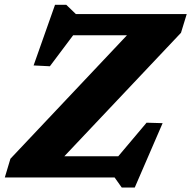

<svg xmlns="http://www.w3.org/2000/svg" viewBox="-26 -758 817 820"><path d="M771.5 -698 747 -618 209 -48.5 123.5 -90.5H479L600 -234L668.5 -232L549.5 43H494L463.5 0H-5.5L18.5 -80L555.5 -649L657 -607.5H286.5L187 -475L117.5 -478.5L209 -737.5H257L298 -698Z"/></svg>

Font: Newsreader 9pt
Style: Bold Italic
Weight: 700
Italic angle: -17°
Designer: Hugues Gentile
Foundry: Production Type
Version: Version 1.003